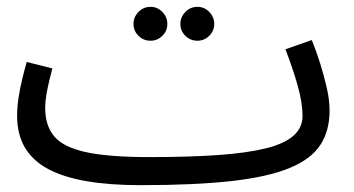

<svg xmlns="http://www.w3.org/2000/svg" viewBox="-20 -520 1033 561"><path d="M390 21 416 -61Q533 -61 617.5 -67Q702 -73 756.5 -86.5Q811 -100 837.5 -123.5Q864 -147 864 -181Q864 -219 850 -269Q836 -319 814 -376L891 -403Q904 -371 915.5 -334.5Q927 -298 935 -262.5Q943 -227 943 -197Q943 -138 916 -96.5Q889 -55 826 -29Q763 -3 656.5 9Q550 21 390 21ZM390 21Q301 21 233.5 9.5Q166 -2 121 -26Q76 -50 53 -88.5Q30 -127 30 -182Q30 -207 34 -233.5Q38 -260 44.5 -287Q51 -314 58 -339L133 -320Q129 -305 124 -284.5Q119 -264 115.5 -243Q112 -222 112 -205Q112 -153 138.5 -121.5Q165 -90 231 -75.5Q297 -61 416 -61L436 -11ZM557 -401Q536 -401 521.5 -415.5Q507 -430 507 -450Q507 -470 521.5 -485Q536 -500 557 -500Q577 -500 591.5 -485Q606 -470 606 -450Q606 -430 591.5 -415.5Q577 -401 557 -401ZM420 -401Q399 -401 384.5 -415.5Q370 -430 370 -450Q370 -470 384.5 -485Q399 -500 420 -500Q440 -500 454.5 -485Q469 -470 469 -450Q469 -430 454.5 -415.5Q440 -401 420 -401Z"/></svg>

Font: Farlight84_Sys_V01
Style: Regular
Weight: 400
Designer: Ryoko NISHIZUKA  (kana, bopomofo & ideographs); Paul D. Hunt (Latin, Greek & Cyrillic); Sandoll Communications , Soo-you
Foundry: Adobe
Version: Version 2.004;October 29, 2024;FontCreator 14.0.0.2814 64-bi